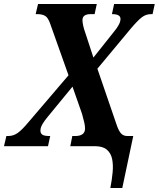

<svg xmlns="http://www.w3.org/2000/svg" viewBox="-56 -734 797 964"><path d="M498 210Q506 169 509.5 131.5Q513 94 507 64.5Q501 35 480.5 17.5Q460 0 421 0H297L307 -51H321Q371 -51 371 -89Q371 -102 367 -119.5Q363 -137 356 -162L308 -299L184 -148Q168 -129 157.5 -111.5Q147 -94 147 -78Q147 -65 156.5 -58Q166 -51 194 -51H196L185 0H-36L-24 -51H-15Q11 -51 33 -66.5Q55 -82 89 -123L288 -356L197 -612Q186 -645 171 -654Q156 -663 132 -663H123L135 -714H430L419 -663H399Q358 -663 358 -633Q358 -623 361.5 -606Q365 -589 373 -567L413 -445L518 -577Q530 -591 539.5 -608Q549 -625 549 -639Q549 -663 508 -663H506L517 -714H721L710 -663H702Q677 -663 656.5 -647.5Q636 -632 602 -592L433 -389L528 -112Q538 -81 550 -66Q562 -51 584 -51H613L558 210Z"/></svg>

Font: Noto Serif Condensed
Style: Bold Italic
Weight: 700
Width: 3
Italic angle: -12°
Designer: Monotype Design Team
Foundry: Monotype Imaging Inc.
Version: Version 2.014